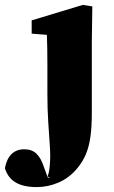

<svg xmlns="http://www.w3.org/2000/svg" viewBox="-115 -528 464 782"><path d="M34 234Q-3 234 -29.5 225Q-56 216 -72 198.5Q-88 181 -95 157Q-88 119 -68 99.5Q-48 80 -16 80Q15 80 33.5 98Q52 116 63 150L81 199L66 195H90L79 191Q83 179 85 168Q87 157 88 142Q91 109 88 66Q85 23 81.5 -30.5Q78 -84 78 -148V-267Q78 -302 77.5 -329.5Q77 -357 76 -386L14 -391V-445L222 -508L261 -502L259 -359V-70Q259 -10 253 31Q247 72 234 102Q221 132 200 157Q168 196 124.5 215Q81 234 34 234Z"/></svg>

Font: Source Serif 4 ExtraBold
Style: Regular
Weight: 800
Designer: Frank Grießhammer
Foundry: Adobe Systems Incorporated
Version: Version 4.004;hotconv 1.0.116;makeotfexe 2.5.65601